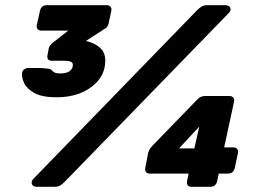

<svg xmlns="http://www.w3.org/2000/svg" viewBox="-20 -720 979 740"><path d="M199 -345Q142 -345 112.5 -361.5Q83 -378 73 -400Q63 -422 65 -439Q67 -449 74.5 -453.5Q82 -458 86 -458H132Q141 -458 150 -457Q159 -456 168 -455Q176 -454 179.5 -449.5Q183 -445 189.5 -441Q196 -437 214 -437Q234 -437 245.5 -444Q257 -451 260 -463Q263 -478 253.5 -482Q244 -486 225 -486H178Q169 -486 165 -492Q161 -498 163 -507L168 -534Q170 -541 173.5 -545.5Q177 -550 183 -555L243 -602H140Q130 -602 125 -608Q120 -614 122 -624L134 -678Q139 -700 160 -700H391Q401 -700 406 -694Q411 -688 409 -678L399 -631Q397 -623 393.5 -617.5Q390 -612 379 -606L311 -562Q351 -553 371.5 -529.5Q392 -506 383 -460Q376 -426 350 -400Q324 -374 285.5 -359.5Q247 -345 199 -345ZM122 0Q107 0 103 -10.5Q99 -21 109 -31L740 -681Q749 -690 757.5 -695Q766 -700 780 -700H848Q863 -700 867.5 -690Q872 -680 861 -669L229 -19Q220 -10 212 -5Q204 0 190 0ZM718 0Q708 0 703.5 -6Q699 -12 701 -22L707 -51H557Q547 -51 542.5 -57Q538 -63 540 -73L551 -131Q552 -133 555 -141Q558 -149 570 -161L736 -332Q746 -343 754 -346.5Q762 -350 769 -350H864Q874 -350 879 -344Q884 -338 882 -328L844 -152H879Q889 -152 894 -146Q899 -140 897 -130L885 -73Q880 -51 858 -51H823L817 -22Q812 0 790 0ZM670 -148H729L748 -232Z"/></svg>

Font: Rubik ExtraBold
Style: Italic
Weight: 800
Italic angle: -12°
Designer: Hubert and Fischer
Foundry: Hubert and Fischer
Version: Version 2.300;gftools[0.9.30]